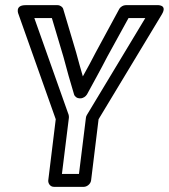

<svg xmlns="http://www.w3.org/2000/svg" viewBox="-20 -699 654 744"><path d="M220 -25 247 -243C247 -247 247 -251 246 -254L113 -629H181L226 -478C239 -428 252 -383 267 -333C270 -324 279 -318 288 -318H292C302 -318 312 -325 317 -333C344 -383 370 -429 395 -478L478 -629H543L317 -254C315 -251 313 -246 313 -243L286 -25ZM167 0C166 11 174 25 189 25H305C316 25 331 15 333 0L362 -237L607 -643C631 -683 588 -679 588 -679H467C458 -679 447 -673 442 -664L351 -496C334 -463 319 -435 301 -403C292 -433 284 -463 275 -496L225 -664C223 -672 213 -679 203 -679H79C35 -679 52 -643 52 -643L196 -237Z"/></svg>

Font: Falling Sky
Style: OuObl
Weight: 400
Designer: Paul D. Hunt
Foundry: Adobe Systems Incorporated
Version: Version 1.02